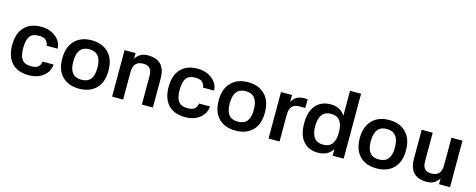

<svg xmlns="http://www.w3.org/2000/svg" viewBox="-33 -1380 5086 2051"><g transform="rotate(15 2510.0 -354.0)"><path d="M292 10Q167 10 102.5 -60Q38 -130 38 -257Q38 -385 103.5 -455Q169 -525 290 -525Q354 -525 404.5 -501Q455 -477 485.5 -436.5Q516 -396 517 -344H395Q394 -375 370.5 -400.5Q347 -426 291 -426Q218 -426 189 -384.5Q160 -343 160 -257Q160 -172 189 -130.5Q218 -89 291 -89Q346 -89 370 -110.5Q394 -132 397 -169H519Q518 -123 490.5 -82Q463 -41 412.5 -15.5Q362 10 292 10Z M847 10Q728 10 660 -59.5Q592 -129 592 -256Q592 -384 660.5 -454.5Q729 -525 847 -525Q964 -525 1033.5 -455.5Q1103 -386 1103 -256Q1103 -127 1034 -58.5Q965 10 847 10ZM847 -89Q915 -89 948 -130Q981 -171 981 -256Q981 -426 847 -426Q714 -426 714 -256Q714 -171 747 -130Q780 -89 847 -89Z M1334 0H1212V-514H1334L1333 -452Q1356 -486 1388 -505.5Q1420 -525 1472 -525Q1529 -525 1572 -505Q1615 -485 1639 -439.5Q1663 -394 1663 -318V0H1541V-317Q1541 -374 1517 -400Q1493 -426 1445 -426Q1389 -426 1361.5 -396.5Q1334 -367 1334 -302Z M2022 10Q1897 10 1832.5 -60Q1768 -130 1768 -257Q1768 -385 1833.5 -455Q1899 -525 2020 -525Q2084 -525 2134.5 -501Q2185 -477 2215.5 -436.5Q2246 -396 2247 -344H2125Q2124 -375 2100.5 -400.5Q2077 -426 2021 -426Q1948 -426 1919 -384.5Q1890 -343 1890 -257Q1890 -172 1919 -130.5Q1948 -89 2021 -89Q2076 -89 2100 -110.5Q2124 -132 2127 -169H2249Q2248 -123 2220.5 -82Q2193 -41 2142.5 -15.5Q2092 10 2022 10Z M2577 10Q2458 10 2390 -59.5Q2322 -129 2322 -256Q2322 -384 2390.5 -454.5Q2459 -525 2577 -525Q2694 -525 2763.5 -455.5Q2833 -386 2833 -256Q2833 -127 2764 -58.5Q2695 10 2577 10ZM2577 -89Q2645 -89 2678 -130Q2711 -171 2711 -256Q2711 -426 2577 -426Q2444 -426 2444 -256Q2444 -171 2477 -130Q2510 -89 2577 -89Z M3064 0H2942V-514H3064L3063 -438Q3085 -477 3117 -495.5Q3149 -514 3197 -514H3237V-417H3173Q3118 -417 3091 -388Q3064 -359 3064 -295Z M3651 -718H3773V0H3651ZM3488 10Q3388 10 3327.5 -57Q3267 -124 3267 -257Q3267 -351 3296.5 -410Q3326 -469 3376 -497Q3426 -525 3488 -525Q3562 -525 3607.5 -490Q3653 -455 3673.5 -394.5Q3694 -334 3694 -257Q3694 -181 3673.5 -120.5Q3653 -60 3607.5 -25Q3562 10 3488 10ZM3522 -87Q3651 -87 3651 -257Q3651 -428 3522 -428Q3389 -428 3389 -257Q3389 -87 3522 -87Z M4137 10Q4018 10 3950 -59.5Q3882 -129 3882 -256Q3882 -384 3950.5 -454.5Q4019 -525 4137 -525Q4254 -525 4323.5 -455.5Q4393 -386 4393 -256Q4393 -127 4324 -58.5Q4255 10 4137 10ZM4137 -89Q4205 -89 4238 -130Q4271 -171 4271 -256Q4271 -426 4137 -426Q4004 -426 4004 -256Q4004 -171 4037 -130Q4070 -89 4137 -89Z M4827 -514H4949V0H4827L4828 -63Q4805 -29 4773.5 -9.5Q4742 10 4689 10Q4633 10 4589.5 -10Q4546 -30 4522 -75.5Q4498 -121 4498 -197V-514H4620V-198Q4620 -141 4644 -115Q4668 -89 4716 -89Q4772 -89 4799.5 -119Q4827 -149 4827 -213Z"/></g></svg>

Font: 42dot Sans
Style: Bold
Weight: 700
Designer: 42dot
Version: Version 1.000